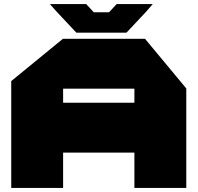

<svg xmlns="http://www.w3.org/2000/svg" viewBox="-20 -920 967 940"><path d="M35 0V-523L288 -730H289V0ZM289 -173V-417H638V-173ZM638 0V-486H892V0ZM289 -486V-730H690L892 -487V-486ZM354 -760 260 -860H693L599 -760ZM260 -860 226 -898V-900H402L439 -860ZM514 -860 551 -900H727V-899L693 -860Z"/></svg>

Font: Foldit Thin Black
Style: Regular
Weight: 900
Version: Version 1.003